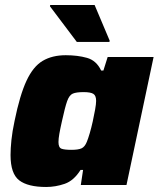

<svg xmlns="http://www.w3.org/2000/svg" viewBox="-20 -737 632 765"><path d="M164 8Q91 8 56.5 -18.5Q22 -45 22 -119Q22 -145 25.5 -179Q29 -213 38 -255Q59 -358 85.5 -415Q112 -472 150 -494.5Q188 -517 242 -517Q289 -517 326.5 -506.5Q364 -496 383 -456H392L409 -510H592L484 0H302L311 -60H301Q274 -17 237.5 -4.5Q201 8 164 8ZM265 -140Q292 -140 305 -146Q318 -152 326 -172Q331 -184 337.5 -206Q344 -228 349.5 -253Q355 -278 359 -300.5Q363 -323 363 -335Q363 -356 352 -363Q341 -370 313 -370Q284 -370 270 -364Q256 -358 247.5 -334Q239 -310 227 -255Q220 -224 216.5 -204Q213 -184 213 -171Q213 -149 225 -144.5Q237 -140 265 -140ZM286 -570 179 -712 180 -717H357L417 -575L416 -570Z"/></svg>

Font: Saira ExtraBold
Style: Italic
Weight: 800
Italic angle: -12°
Designer: Hector Gatti with collaboration of the Omnibus-Type team
Foundry: Omnibus-Type
Version: Version 1.100; ttfautohint (v1.8.3)